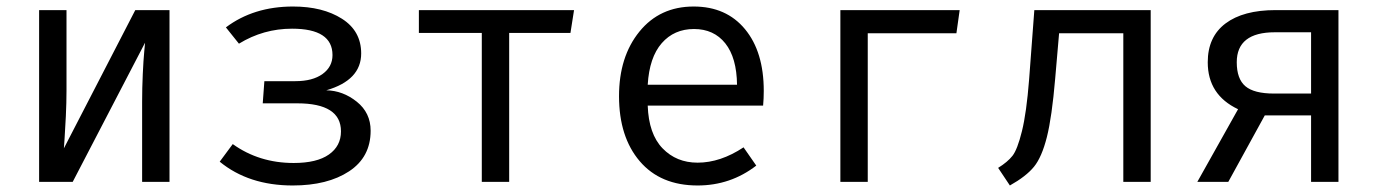

<svg xmlns="http://www.w3.org/2000/svg" viewBox="-20 -558 4240 589"><path d="M500 -527V0H416V-246Q416 -288 418 -331Q420 -374 422.5 -400Q425 -426 425 -427L203 0H100V-527H184V-280Q184 -244 182 -201.5Q180 -159 178 -131.5Q176 -104 176 -103L395 -527Z M791 -309H886Q939 -309 969.5 -331Q1000 -353 1000 -389Q1000 -470 876 -470Q788 -470 713 -424L673 -474Q758 -538 879 -538Q970 -538 1029 -500.5Q1088 -463 1088 -394Q1088 -312 981 -281Q1032 -280 1074.5 -246Q1117 -212 1117 -157Q1117 -76 1051 -32.5Q985 11 878 11Q743 11 654 -62L694 -116Q775 -58 881 -58Q952 -58 989 -84Q1026 -110 1026 -155Q1026 -241 892 -241H786Z M1741 -527 1730 -457H1542V0H1458V-457H1265V-527Z M1967 -234Q1970 -147 2012.5 -103Q2055 -59 2120 -59Q2190 -59 2261 -106L2300 -50Q2221 11 2120 11Q2006 11 1942.5 -63.5Q1879 -138 1879 -263Q1879 -384 1941.5 -461Q2004 -538 2108 -538Q2208 -538 2265.5 -468.5Q2323 -399 2323 -279Q2323 -256 2321 -234ZM1967 -298H2241Q2240 -381 2205 -425Q2170 -469 2109 -469Q2048 -469 2010 -425.5Q1972 -382 1967 -298Z M2642 0H2558V-527H2924L2914 -456H2642Z M3510 -527V0H3426V-456H3229L3217 -317Q3207 -199 3191.5 -137.5Q3176 -76 3152 -46.5Q3128 -17 3078 11L3042 -43Q3071 -61 3086 -80Q3101 -99 3115 -155.5Q3129 -212 3137 -314L3153 -527Z M3893 -527H4086V0H4002V-204H3860L3748 0H3653L3778 -223Q3685 -267 3685 -367Q3685 -445 3739.5 -486Q3794 -527 3893 -527ZM3888 -271H4002V-459H3891Q3774 -459 3774 -367Q3774 -316 3800.5 -293.5Q3827 -271 3888 -271Z"/></svg>

Font: Fira Mono
Style: Regular
Weight: 400
Designer: Carrois Corporate & Edenspiekermann AG
Foundry: Carrois Corporate GbR & Edenspiekermann AG
Version: Version 3.206;PS 003.206;hotconv 1.0.70;makeotf.lib2.5.58329